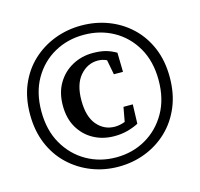

<svg xmlns="http://www.w3.org/2000/svg" viewBox="-102 -790 954 916"><g transform="rotate(-15 375.0 -331.5)"><path d="M86 -333Q86 -240 125 -172Q164 -104 229.5 -66.5Q295 -29 375 -29Q456 -29 521.5 -66.5Q587 -104 626 -172Q665 -240 665 -333Q665 -426 626 -493.5Q587 -561 521.5 -597.5Q456 -634 375 -634Q295 -634 229.5 -597.5Q164 -561 125 -493.5Q86 -426 86 -333ZM30 -333Q30 -414 57 -478Q84 -542 132 -587Q180 -632 242.5 -656Q305 -680 375 -680Q446 -680 508.5 -656Q571 -632 618.5 -587Q666 -542 693 -478Q720 -414 720 -333Q720 -252 693 -187.5Q666 -123 618.5 -77.5Q571 -32 508.5 -7.5Q446 17 375 17Q305 17 242.5 -7.5Q180 -32 132 -77.5Q84 -123 57 -187.5Q30 -252 30 -333ZM407 -172Q418 -172 431 -174.5Q444 -177 457 -182L470 -253H516L513 -158Q488 -145 458 -137Q428 -129 393 -129Q336 -129 290.5 -154Q245 -179 218.5 -224.5Q192 -270 192 -333Q192 -397 219.5 -443Q247 -489 293 -514Q339 -539 394 -539Q429 -539 455 -532.5Q481 -526 509 -510L511 -415H466L452 -488Q431 -498 408 -498Q357 -498 320.5 -456Q284 -414 284 -334Q284 -254 319 -213Q354 -172 407 -172Z"/></g></svg>

Font: Source Serif Pro SemiBold
Style: Regular
Weight: 600
Designer: Frank Grießhammer
Foundry: Adobe Systems Incorporated
Version: Version 3.001;hotconv 1.0.111;makeotfexe 2.5.65597